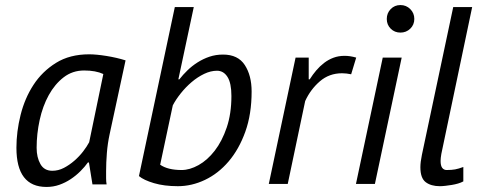

<svg xmlns="http://www.w3.org/2000/svg" viewBox="-20 -728 1904 760"><path d="M414 -197Q406 -160 403 -122Q400 -84 400 -51Q400 -36 400 -22.5Q400 -9 402 2H346L332 -85H328Q316 -68 298.5 -50.5Q281 -33 260 -19Q239 -5 215 3.5Q191 12 164 12Q45 12 45 -143Q45 -207 61.5 -273Q78 -339 112.5 -392Q147 -445 201.5 -479Q256 -513 333 -513Q361 -513 401.5 -506.5Q442 -500 477 -489ZM187 -52Q211 -52 233 -63.5Q255 -75 274.5 -92Q294 -109 309 -128.5Q324 -148 333 -165L389 -435Q359 -449 313 -449Q267 -449 232 -422Q197 -395 173 -351.5Q149 -308 137 -253Q125 -198 125 -143Q125 -105 140 -78.5Q155 -52 187 -52Z M672 -700H747L686 -414H690Q704 -432 722 -449.5Q740 -467 762 -481Q784 -495 809 -503.5Q834 -512 863 -512Q922 -512 949 -470.5Q976 -429 976 -366Q976 -276 951 -206.5Q926 -137 885 -89Q844 -41 791.5 -16Q739 9 684 9Q630 9 589.5 -3Q549 -15 530 -31ZM839 -448Q814 -448 788 -435.5Q762 -423 738.5 -403Q715 -383 695.5 -358.5Q676 -334 664 -311L614 -76Q644 -55 699 -55Q731 -55 766 -74.5Q801 -94 830 -131.5Q859 -169 877.5 -223.5Q896 -278 896 -348Q896 -399 880.5 -423.5Q865 -448 839 -448Z M1370 -434Q1361 -436 1351.5 -437Q1342 -438 1334 -438Q1283 -438 1246 -406Q1209 -374 1188 -328L1119 0H1044L1150 -500H1202V-414H1206Q1218 -433 1232 -449.5Q1246 -466 1263 -479Q1280 -492 1300 -499.5Q1320 -507 1344 -507Q1366 -507 1390 -500Z M1495 -500H1570L1464 0H1389ZM1511 -653Q1511 -676 1526.5 -692Q1542 -708 1565 -708Q1588 -708 1604 -692Q1620 -676 1620 -653Q1620 -630 1604 -614.5Q1588 -599 1565 -599Q1542 -599 1526.5 -614.5Q1511 -630 1511 -653Z M1727 -119Q1724 -102 1724 -91Q1724 -72 1730.5 -63.5Q1737 -55 1748 -55Q1768 -55 1781.5 -57.5Q1795 -60 1814 -67V-10Q1805 -5 1793 -1.5Q1781 2 1768.5 4Q1756 6 1743.5 7.5Q1731 9 1721 9Q1686 9 1665 -7Q1644 -23 1644 -66Q1644 -86 1650 -115L1774 -700H1849Z"/></svg>

Font: PT Sans
Style: Italic
Weight: 400
Italic angle: -12°
Designer: A.Korolkova, O.Umpeleva, V.Yefimov
Foundry: ParaType Ltd
Version: Version 2.003W OFL